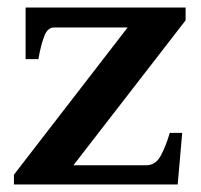

<svg xmlns="http://www.w3.org/2000/svg" viewBox="-20 -490 534 510"><path d="M17 -26 319 -417H123Q106 -417 97 -392.5Q88 -368 82 -333H48V-470H473V-436L175 -51H368Q393 -51 406.5 -75.5Q420 -100 431 -137H464L452 0H17Z"/></svg>

Font: Taviraj DemiBold
Style: Regular
Weight: 600
Designer: Katatrad Team
Foundry: CadsonDemak
Version: Version 1.030